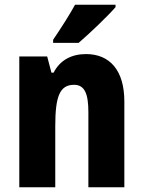

<svg xmlns="http://www.w3.org/2000/svg" viewBox="-20 -837 601 806"><path d="M465 -807V-817H295C271 -773 236 -719 203 -670V-657H310C359 -699 434 -771 465 -807ZM341 -610C281 -610 232 -585 205 -532H196L178 -600H61V-51H212V-307C212 -431 230 -481 291 -481C336 -481 351 -442 351 -366V-51H502V-411C502 -543 440 -610 341 -610Z"/></svg>

Font: Noto Sans Tamil UI Condensed ExtraBold
Style: Regular
Weight: 800
Width: 3
Designer: Jelle Bosma - Monotype Design Team
Foundry: Monotype Imaging Inc.
Version: Version 2.004